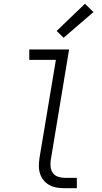

<svg xmlns="http://www.w3.org/2000/svg" viewBox="-20 -997 540 1017"><path d="M322 0Q301 0 280.5 -3.5Q260 -7 242 -16.5Q224 -26 211.5 -41.5Q199 -57 192.5 -76Q186 -95 186 -116.5Q186 -138 189 -159L276 -680H135V-735H346L249 -150Q246 -132 248 -113.5Q250 -95 260 -81Q270 -67 287 -61Q304 -55 322 -55H387V0ZM317 -797 280 -833 430 -977 475 -933Z"/></svg>

Font: Iosevka SS04 Light
Style: Italic
Weight: 300
Italic angle: -9°
Monospace: yes
Designer: Belleve Invis
Foundry: Belleve Invis
Version: Version 19.0.0; ttfautohint (v1.8.4)